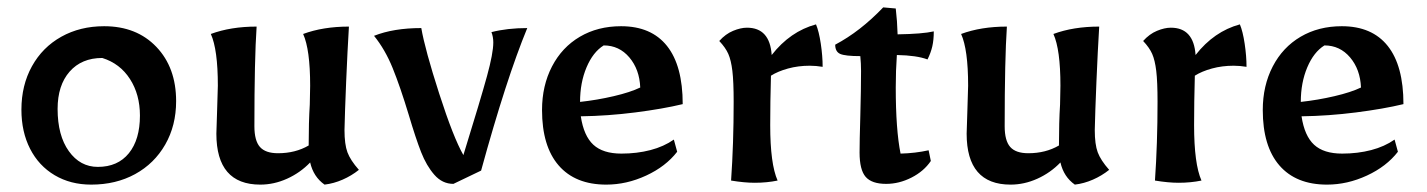

<svg xmlns="http://www.w3.org/2000/svg" viewBox="-20 -489 3864 520"><path d="M38 -192Q38 -258 66.5 -309.5Q95 -361 146 -389.5Q197 -418 262 -418Q350 -418 403.5 -362Q457 -306 457 -215Q457 -149 427.5 -97.5Q398 -46 346 -17.5Q294 11 227 11Q171 11 128 -14.5Q85 -40 61.5 -86Q38 -132 38 -192ZM359 -176Q359 -233 332 -275Q305 -317 257 -332Q201 -332 168.5 -295Q136 -258 136 -194Q136 -122 166.5 -79.5Q197 -37 245 -37Q299 -37 329 -74Q359 -111 359 -176Z M566 -127 568 -190 570 -257Q570 -355 551 -397Q605 -417 675 -417Q669 -329 669 -147Q669 -108 684 -91Q699 -74 733 -74Q780 -74 816 -95Q816 -158 819 -206L820 -257Q820 -355 801 -397Q855 -417 925 -417Q921 -351 917.5 -267.5Q914 -184 913 -137Q913 -98 921 -76.5Q929 -55 952 -29Q932 -13 908 -2.5Q884 8 859 11Q829 -10 820 -49Q793 -21 757.5 -5Q722 11 685 11Q566 11 566 -127Z M1087 -178Q1064 -254 1043.5 -304.5Q1023 -355 993 -392Q1046 -413 1121 -413Q1131 -355 1169.5 -235.5Q1208 -116 1235 -69Q1282 -221 1299 -283Q1316 -345 1316 -374Q1316 -389 1311 -402Q1354 -413 1408 -413Q1351 -275 1283 -27L1208 9Q1178 9 1156.5 -15.5Q1135 -40 1120.5 -77Q1106 -114 1087 -178Z M1448 -191Q1448 -257 1475 -309Q1502 -361 1550.5 -389.5Q1599 -418 1662 -418Q1744 -418 1786.5 -364.5Q1829 -311 1829 -207Q1775 -194 1700.5 -184.5Q1626 -175 1553 -174Q1561 -121 1587 -97Q1613 -73 1663 -73Q1705 -73 1741.5 -82.5Q1778 -92 1805 -111L1814 -78Q1783 -38 1730 -13.5Q1677 11 1622 11Q1538 11 1493 -41Q1448 -93 1448 -191ZM1714 -252Q1712 -301 1684.5 -333.5Q1657 -366 1615 -366Q1586 -348 1568.5 -306.5Q1551 -265 1551 -213Q1597 -218 1642 -228.5Q1687 -239 1714 -252Z M1960 0Q1967 -100 1967 -213Q1967 -268 1963.5 -297Q1960 -326 1952.5 -343Q1945 -360 1928 -378Q1945 -397 1965.5 -405.5Q1986 -414 2003 -414Q2065 -414 2070 -340Q2120 -404 2190 -423Q2198 -404 2203 -370.5Q2208 -337 2208 -308Q2190 -311 2173 -311Q2142 -311 2114.5 -303.5Q2087 -296 2068 -284Q2066 -212 2066 -150Q2066 -45 2086 0Q2057 6 2024 6Q1996 6 1960 0Z M2308 -76Q2308 -106 2310 -174Q2312 -248 2312 -297Q2312 -317 2310 -337Q2269 -337 2255.5 -343Q2242 -349 2242 -368Q2310 -404 2372 -469L2406 -466Q2410 -432 2411 -396Q2478 -397 2509 -404Q2509 -381 2505 -363.5Q2501 -346 2492 -328Q2463 -339 2409 -340Q2406 -298 2406 -252Q2406 -138 2419 -73Q2459 -74 2495 -82L2501 -53Q2482 -25 2448.5 -8Q2415 9 2380 9Q2341 9 2324.5 -10Q2308 -29 2308 -76Z M2598 -127 2600 -190 2602 -257Q2602 -355 2583 -397Q2637 -417 2707 -417Q2701 -329 2701 -147Q2701 -108 2716 -91Q2731 -74 2765 -74Q2812 -74 2848 -95Q2848 -158 2851 -206L2852 -257Q2852 -355 2833 -397Q2887 -417 2957 -417Q2953 -351 2949.5 -267.5Q2946 -184 2945 -137Q2945 -98 2953 -76.5Q2961 -55 2984 -29Q2964 -13 2940 -2.5Q2916 8 2891 11Q2861 -10 2852 -49Q2825 -21 2789.5 -5Q2754 11 2717 11Q2598 11 2598 -127Z M3108 0Q3115 -100 3115 -213Q3115 -268 3111.5 -297Q3108 -326 3100.5 -343Q3093 -360 3076 -378Q3093 -397 3113.5 -405.5Q3134 -414 3151 -414Q3213 -414 3218 -340Q3268 -404 3338 -423Q3346 -404 3351 -370.5Q3356 -337 3356 -308Q3338 -311 3321 -311Q3290 -311 3262.5 -303.5Q3235 -296 3216 -284Q3214 -212 3214 -150Q3214 -45 3234 0Q3205 6 3172 6Q3144 6 3108 0Z M3400 -191Q3400 -257 3427 -309Q3454 -361 3502.5 -389.5Q3551 -418 3614 -418Q3696 -418 3738.5 -364.5Q3781 -311 3781 -207Q3727 -194 3652.5 -184.5Q3578 -175 3505 -174Q3513 -121 3539 -97Q3565 -73 3615 -73Q3657 -73 3693.5 -82.5Q3730 -92 3757 -111L3766 -78Q3735 -38 3682 -13.5Q3629 11 3574 11Q3490 11 3445 -41Q3400 -93 3400 -191ZM3666 -252Q3664 -301 3636.5 -333.5Q3609 -366 3567 -366Q3538 -348 3520.5 -306.5Q3503 -265 3503 -213Q3549 -218 3594 -228.5Q3639 -239 3666 -252Z"/></svg>

Font: Mirza Medium
Style: Regular
Weight: 500
Designer: Arabic design by Kourosh Beigpour, Latin design by Eduardo Tunni, engineering by Lasse Fister
Version: Version 1.0010g